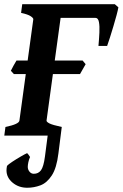

<svg xmlns="http://www.w3.org/2000/svg" viewBox="-25 -635 574 899"><path d="M7.8 141.6Q13.7 134.8 33 122.1Q52.2 109.4 72.5 97.7Q92.8 85.9 102.1 82Q104.5 84 109.1 90.1Q113.8 96.2 115.7 100.1Q110.4 111.8 107.7 124.8Q105 137.7 105 146.5Q105 158.7 113 168.7Q121.1 178.7 133.3 178.7Q154.8 178.7 167 162.1Q179.2 145.5 185.5 97.7L198.2 0H-4.9L0.5 -40.5Q64 -53.7 65.9 -70.3L95.7 -288.1H40L25.9 -303.7Q29.3 -311.5 38.3 -327.6Q47.4 -343.8 52.2 -351.6H104.5L130.9 -544.4Q131.8 -550.3 118.7 -559.1Q105.5 -567.9 73.7 -574.7L79.1 -615.2H512.7L529.3 -600.6Q527.3 -588.4 520.8 -564Q514.2 -539.6 505.9 -511.7Q497.6 -483.9 489.7 -459Q481.9 -434.1 476.6 -419.9H436Q439 -452.1 440.4 -482.4Q441.9 -512.7 438.2 -532Q434.6 -551.3 421.9 -551.3H258.8L231.4 -351.6H361.8L376 -334.5L349.6 -288.1H222.7L192.9 -70.3Q192.4 -64.5 206.5 -57.1Q220.7 -49.8 264.2 -40.5L248.5 83.5Q240.2 151.9 217.5 186.5Q194.8 221.2 164.6 232.7Q134.3 244.1 102.5 244.1Q62.5 244.1 33.9 220.2Q5.4 196.3 5.4 162.6Q5.4 153.8 7.8 141.6Z"/></svg>

Font: Gentium Book Plus
Style: Bold Italic
Weight: 700
Italic angle: -8°
Designer: Victor Gaultney, Annie Olsen, Iska Routamaa, Becca Hirsbrunner
Foundry: SIL International
Version: Version 6.101